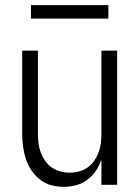

<svg xmlns="http://www.w3.org/2000/svg" viewBox="-20 -716 540 744"><path d="M227 8Q202 8 178 1.5Q154 -5 134.5 -20.5Q115 -36 101 -57Q87 -78 79.5 -102Q72 -126 69 -150.5Q66 -175 66 -200V-520H127V-200Q127 -181 129 -162.5Q131 -144 137.5 -126.5Q144 -109 154.5 -93.5Q165 -78 180 -67.5Q195 -57 213 -52Q231 -47 250 -47Q269 -47 287 -52Q305 -57 320 -67.5Q335 -78 345.5 -93.5Q356 -109 362.5 -126.5Q369 -144 371 -162.5Q373 -181 373 -200V-520H434V0H373V-97Q365 -74 351.5 -54Q338 -34 318.5 -19.5Q299 -5 275 1.5Q251 8 227 8ZM100 -644V-696H400V-644Z"/></svg>

Font: Iosevka Term Curly Light
Style: Regular
Weight: 300
Designer: Belleve Invis
Foundry: Belleve Invis
Version: Version 32.3.0